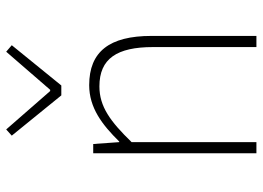

<svg xmlns="http://www.w3.org/2000/svg" viewBox="-134 -714 848 620"><g transform="rotate(-90 290.0 -404.0)"><path d="M105 0H141V-403C208 -472 256 -507 321 -507C411 -507 448 -450 448 -334V0H484V-339C484 -475 433 -540 325 -540C252 -540 197 -498 143 -443H141L135 -527H105ZM292 -630H324L454 -790L433 -808L310 -666H306L182 -808L162 -790Z"/></g></svg>

Font: Genne Gothic ExtraLight
Style: Regular
Weight: 250
Designer: Ryoko NISHIZUKA (kana & ideographs); Paul D. Hunt (Latin, Greek & Cyrillic); Wenlong ZHANG (bopomofo); Sandoll Communica
Foundry: Adobe Systems Incorporated
Version: Version 1.004;PS 1.004;hotconv 16.6.51;makeotf.lib2.5.65220